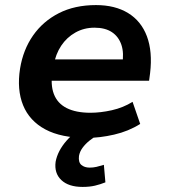

<svg xmlns="http://www.w3.org/2000/svg" viewBox="-20 -533 668 756"><path d="M322 10Q221 10 158.5 -23.5Q96 -57 71 -118.5Q46 -180 59 -263Q71 -337 110 -393Q149 -449 211.5 -481Q274 -513 358 -513Q433 -513 484.5 -481.5Q536 -450 558.5 -390Q581 -330 571 -245L567 -215H160L172 -299H479L461 -277Q469 -324 458 -356.5Q447 -389 420.5 -406.5Q394 -424 352 -424Q311 -424 277 -405Q243 -386 221 -353Q199 -320 191 -275L187 -254Q178 -200 192 -163Q206 -126 242.5 -107.5Q279 -89 336 -89Q376 -89 420.5 -99Q465 -109 502 -132L532 -45Q486 -16 429.5 -3Q373 10 322 10ZM305 203Q250 203 221.5 176Q193 149 199 104Q207 61 242 21Q277 -19 328 -43L364 0Q348 8 332 21Q316 34 305 49Q294 64 291 81Q288 106 300.5 116.5Q313 127 333 127Q347 127 360 124Q373 121 389 116L395 185Q375 193 354 198Q333 203 305 203Z"/></svg>

Font: Nunito Sans 6pt
Style: Bold Italic
Weight: 700
Italic angle: -9°
Version: Version 3.101;gftools[0.9.27]